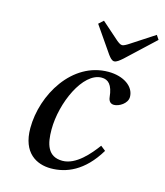

<svg xmlns="http://www.w3.org/2000/svg" viewBox="-111 -815 783 912"><g transform="rotate(15 280.5 -359.5)"><path d="M264 -710 353 -581C362 -569 372 -557 383 -557C395 -557 408 -568 423 -581L561 -710L547 -731L432 -656C420 -648 407 -641 400 -641C391 -641 382 -648 372 -656L287 -731ZM81 -148C81 -26 154 12 224 12C298 12 383 -20 452 -135L428 -154C394 -108 335 -37 268 -37C195 -37 180 -97 180 -168C180 -298 255 -467 347 -467C379 -467 401 -447 407 -387C409 -369 418 -357 436 -357C460 -357 500 -380 500 -413C500 -464 446 -502 371 -502C193 -502 81 -312 81 -148Z"/></g></svg>

Font: Heuristica
Style: Italic
Weight: 400
Italic angle: -13°
Version: Version 1.0.1